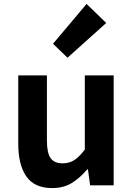

<svg xmlns="http://www.w3.org/2000/svg" viewBox="-20 -944 677 978"><path d="M246 14Q155 14 114 -45.5Q73 -105 73 -211V-560H219V-229Q219 -164 238 -138Q257 -112 299 -112Q333 -112 358.5 -128.5Q384 -145 412 -182V-560H559V0H439L428 -81H424Q388 -38 346 -12Q304 14 246 14ZM324 -650 250 -721 421 -924 521 -827Z"/></svg>

Font: Noto Sans HK Thin
Style: Bold
Weight: 700
Version: Version 2.004-H2;hotconv 1.0.118;makeotfexe 2.5.65603